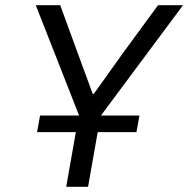

<svg xmlns="http://www.w3.org/2000/svg" viewBox="-20 -718 724 738"><path d="M117.5 -698H211.5L278 -516L336.5 -357H340.5L454 -516L587.5 -698H683.5L368 -274H516L504.5 -210H355.5L318.5 0H234.5L271.5 -210H122.5L134 -274H284Z"/></svg>

Font: JuliaMono Medium
Style: Italic
Weight: 500
Italic angle: -9°
Monospace: yes
Designer: cormullion
Foundry: corm
Version: Version 0.054; ttfautohint (v1.8.4)